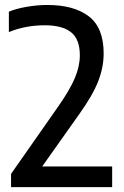

<svg xmlns="http://www.w3.org/2000/svg" viewBox="-20 -770 510 790"><path d="M25.5 0V-54.5L220 -332.5Q268 -401 288.2 -449.5Q308.5 -498 308.5 -542.5Q308.5 -608.5 272.5 -637.2Q236.5 -666 164.5 -666Q84.5 -666 16.5 -638V-722Q46.5 -734.5 90 -742Q133.5 -749.5 174.5 -749.5Q285 -749.5 345.8 -702.5Q406.5 -655.5 406.5 -550Q406.5 -493.5 384.2 -436Q362 -378.5 305.5 -299.5L153.5 -85H441.5V0Z"/></svg>

Font: Encode Sans Semi Condensed Medium
Style: Regular
Weight: 500
Width: 4
Designer: Multiple Designers
Foundry: Impallari Type
Version: Version 3.000; ttfautohint (v1.8.3) -l 8 -r 50 -G 200 -x 14 